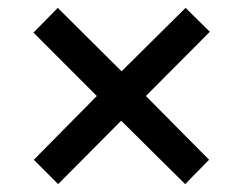

<svg xmlns="http://www.w3.org/2000/svg" viewBox="-20 -594 611 482"><path d="M223.1 -353 64 -512.2 125 -574.2 285.2 -415 445.8 -574.2 506.8 -514.2 346.2 -353 504.9 -192.9 444.8 -131.8 284.2 -291 126 -131.8 64.9 -192.9Z"/></svg>

Font: JBL Sans
Style: Semibold
Weight: 600
Version: Version 1.10